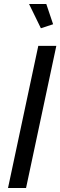

<svg xmlns="http://www.w3.org/2000/svg" viewBox="-20 -938 301 958"><path d="M171 -709H261L110 0H20ZM125 -918H211L245 -817L184 -797Z"/></svg>

Font: Raleway Medium
Style: Italic
Weight: 500
Italic angle: -12°
Designer: Matt McInerney, Pablo Impallari, Rodrigo Fuenzalida
Foundry: Matt McInerney, Pablo Impallari, Rodrigo Fuenzalida
Version: Version 4.026